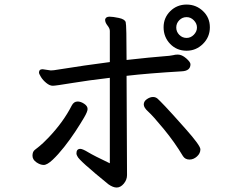

<svg xmlns="http://www.w3.org/2000/svg" viewBox="-20 -799 1040 851"><path d="M173.8 -67.9Q158.2 -67.9 141.1 -79.8Q124 -91.8 124 -108.9Q124 -126 133.5 -134Q143.1 -142.1 155 -151.1Q167 -160.2 195.8 -189.9Q261.2 -258.8 297.9 -331.1Q307.1 -349.1 324.2 -349.1Q337.9 -349.1 353 -339.1Q368.2 -329.1 368.2 -315.9Q368.2 -304.2 352.5 -277.6Q336.9 -251 314 -216.1Q291 -181.2 264.4 -147.5Q237.8 -113.8 213.4 -90.8Q189 -67.9 173.8 -67.9ZM819.8 -91.8Q800.8 -91.8 791 -106.9Q753.9 -168.9 705.6 -227.5Q657.2 -286.1 637.2 -304Q617.2 -321.8 617.2 -335.9Q617.2 -350.1 631.1 -359.6Q645 -369.1 658.2 -369.1Q669.9 -369.1 678.5 -361.6Q687 -354 712.4 -327.4Q737.8 -300.8 803 -227.3Q868.2 -153.8 868.2 -137.2Q868.2 -119.1 853 -105.5Q837.9 -91.8 819.8 -91.8ZM497.1 32.2Q481 32.2 460.9 18.1Q329.1 -88.9 323.2 -106Q318.8 -112.8 318.8 -119.1Q318.8 -139.2 335.9 -139.2Q346.2 -139.2 371.1 -124Q396 -108.9 466.8 -75.2V-454.1Q371.1 -442.9 298.6 -430.9Q226.1 -418.9 213.9 -418.9Q200.2 -418.9 185.1 -431.4Q169.9 -443.8 161.4 -458Q152.8 -472.2 152.8 -477.1Q152.8 -492.2 168.9 -492.2L205.1 -486.8L219.2 -487.8Q366.2 -511.2 466.8 -523.9V-662.1Q466.8 -672.9 456.3 -686Q445.8 -699.2 445.8 -711.9Q448.2 -725.1 465.8 -725.1Q480 -725.1 506.6 -719.5Q533.2 -713.9 537.1 -700.9Q541 -688 541 -533.2Q655.8 -545.9 697.3 -548.8Q738.8 -551.8 747.3 -554.4Q755.9 -557.1 768.1 -557.1Q786.1 -557.1 805.2 -540.5Q824.2 -523.9 824.2 -514.2Q824.2 -484.9 786.1 -482.9Q637.2 -474.1 541 -462.9L543 -22.9Q543 -2 528.6 15.1Q514.2 32.2 497.1 32.2ZM807.1 -630.9Q825.2 -630.9 839.1 -645Q853 -659.2 853 -677Q853 -694.8 839.1 -709Q825.2 -723.1 807.1 -723.1Q788.1 -723.1 774.7 -709.5Q761.2 -695.8 761.2 -677Q761.2 -658.2 774.7 -644.5Q788.1 -630.9 807.1 -630.9ZM807.1 -574.2Q763.2 -574.2 734.1 -604.5Q705.1 -634.8 705.1 -678.2Q705.1 -720.2 734.6 -749.5Q764.2 -778.8 807.1 -778.8Q849.1 -778.8 879.6 -750Q910.2 -721.2 910.2 -678Q910.2 -634.8 879.6 -604.5Q849.1 -574.2 807.1 -574.2Z"/></svg>

Font: LXGW WenKai Screen
Style: Regular
Weight: 400
Designer: LXGW / Fontworks Inc.
Foundry: LXGW / Fontworks Inc.
Version: Version 1.510;January 18,2025